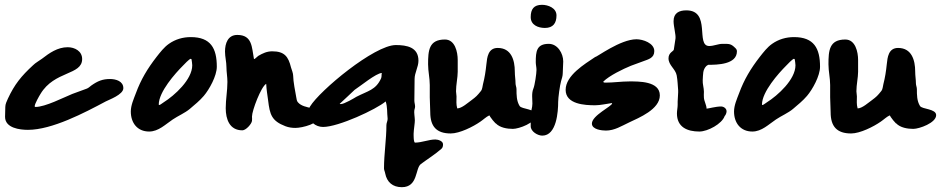

<svg xmlns="http://www.w3.org/2000/svg" viewBox="-20 -667 3906 797"><path d="M124 -226C124 -236 143 -269 148 -277C206 -374 321 -354 321 -422C321 -455 290 -471 261 -471C219 -471 185 -447 154 -423C142 -414 128 -407 117 -396C68 -351 40 -316 13 -258C8 -247 2 -235 2 -223C2 -209 1 -196 1 -182C1 -135 63 -128 96 -128C196 -128 331 -199 419 -246C432 -253 492 -274 492 -301C492 -330 461 -339 437 -339C406 -339 386 -331 359 -312C352 -307 348 -302 340 -299C320 -291 300 -285 280 -277C243 -262 168 -223 127 -223C125 -223 124 -224 124 -226Z M772 -513C739 -513 708 -504 681 -485C661 -471 645 -450 630 -431C592 -382 565 -337 544 -280C535 -256 523 -230 523 -204C523 -157 550 -121 599 -121C638 -121 667 -151 697 -171C719 -186 748 -198 768 -215C788 -232 809 -249 826 -269C849 -296 880 -352 880 -390C880 -466 855 -513 772 -513ZM639 -233C639 -286 708 -363 739 -394C744 -399 766 -423 772 -423L775 -421C776 -413 778 -404 778 -396C778 -337 705 -271 659 -242C655 -240 645 -231 641 -231C640 -231 639 -232 639 -233Z M965 -522C926 -522 914 -487 914 -453C914 -431 920 -410 920 -388C920 -368 924 -348 924 -327C924 -290 917 -255 917 -218C917 -172 933 -126 986 -126C1001 -126 1024 -152 1026 -165C1027 -171 1026 -177 1026 -183C1026 -208 1064 -308 1085 -319C1086 -296 1090 -273 1093 -250C1100 -192 1107 -165 1165 -143C1178 -138 1192 -136 1206 -136C1235 -136 1307 -154 1307 -186C1307 -228 1244 -211 1217 -242C1212 -247 1211 -256 1210 -262C1206 -284 1197 -330 1197 -352C1197 -363 1191 -377 1188 -387C1177 -432 1161 -454 1110 -454C1088 -454 1071 -446 1052 -435C1049 -433 1038 -422 1036 -422C1035 -422 1034 -422 1034 -423C1025 -470 1028 -522 965 -522Z M1701 -339C1701 -365 1717 -389 1717 -415C1717 -471 1669 -480 1623 -480C1534 -480 1307 -291 1267 -225C1261 -216 1261 -206 1261 -195C1261 -163 1290 -140 1321 -140C1385 -140 1542 -213 1581 -246C1589 -221 1586 -201 1589 -175C1590 -167 1584 -157 1584 -148C1584 -88 1574 -28 1574 32C1574 39 1578 46 1579 53C1586 89 1610 110 1648 110C1716 110 1703 32 1727 14C1755 -7 1786 -26 1812 -49C1818 -54 1819 -61 1819 -68C1819 -82 1798 -88 1787 -88C1760 -88 1731 -75 1703 -75C1696 -75 1697 -111 1697 -113C1697 -118 1698 -122 1698 -127C1699 -140 1702 -155 1702 -168C1702 -179 1698 -201 1700 -210C1701 -215 1703 -219 1703 -225C1703 -233 1700 -241 1700 -249C1700 -279 1701 -309 1701 -339ZM1390 -236C1396 -242 1451 -292 1452 -294C1474 -308 1542 -364 1565 -364C1563 -357 1565 -349 1562 -342C1540 -293 1507 -290 1459 -265C1451 -260 1409 -235 1395 -235C1393 -235 1392 -235 1390 -236Z M1880 -369V-418C1880 -451 1869 -503 1827 -503C1760 -503 1757 -457 1757 -400C1757 -371 1764 -343 1764 -314V-263C1764 -242 1766 -222 1766 -201C1766 -142 1792 -113 1851 -113C1888 -113 1944 -141 1974 -162C1986 -170 1998 -182 2011 -188C2013 -187 2014 -184 2015 -182C2022 -172 2029 -163 2037 -155H2038C2055 -137 2085 -132 2109 -132C2134 -132 2204 -157 2204 -189C2204 -216 2146 -213 2137 -227C2124 -248 2124 -273 2124 -297C2124 -305 2120 -313 2120 -321C2120 -337 2117 -352 2117 -370C2117 -418 2102 -468 2046 -468C2006 -468 2002 -429 1999 -400C1996 -371 1992 -345 1985 -318C1983 -310 1982 -296 1977 -290C1960 -269 1957 -266 1937 -251C1924 -242 1897 -217 1878 -217C1873 -235 1875 -247 1875 -267C1875 -274 1873 -281 1873 -288C1873 -316 1880 -345 1880 -369Z M2242 -551C2276 -551 2290 -571 2290 -603C2290 -634 2255 -647 2230 -647C2196 -647 2183 -629 2183 -596C2183 -563 2214 -551 2242 -551ZM2183 -143C2183 -121 2212 -104 2231 -104C2291 -104 2297 -205 2297 -244C2297 -261 2304 -313 2309 -330C2312 -340 2316 -352 2316 -363C2316 -379 2318 -396 2318 -412C2318 -445 2295 -485 2258 -485C2207 -485 2204 -453 2204 -409C2204 -398 2207 -388 2207 -377C2207 -362 2200 -313 2194 -299C2186 -280 2190 -256 2190 -237C2190 -219 2183 -205 2183 -188Z M2450 -230C2473 -230 2496 -236 2519 -239C2520 -239 2521 -239 2521 -238C2521 -226 2437 -188 2437 -154C2437 -129 2479 -125 2495 -125C2531 -125 2560 -144 2592 -159C2632 -178 2719 -213 2719 -271C2719 -331 2630 -329 2592 -329C2559 -329 2527 -324 2494 -324C2491 -324 2489 -324 2486 -325L2484 -328C2509 -353 2567 -381 2599 -394L2648 -412C2672 -421 2696 -426 2696 -455C2696 -488 2649 -504 2622 -504C2555 -504 2456 -429 2450 -430C2407 -401 2328 -354 2328 -294C2328 -234 2408 -230 2450 -230Z M2883 -121C2918 -121 2977 -153 2988 -185C2993 -190 2996 -199 2996 -205C2996 -217 2984 -225 2973 -225C2951 -225 2920 -216 2913 -216C2913 -230 2903 -247 2902 -261C2901 -270 2902 -277 2902 -286C2902 -302 2896 -319 2897 -334C2899 -359 2896 -377 2913 -394H2914C2916 -396 2918 -397 2920 -398C2957 -398 3039 -399 3039 -454C3039 -459 3037 -463 3033 -467C3014 -486 3008 -485 2979 -485C2961 -485 2943 -476 2924 -476C2866 -476 2933 -624 2829 -624C2799 -624 2776 -613 2776 -579C2776 -557 2786 -523 2784 -507C2782 -491 2779 -476 2777 -461C2776 -454 2755 -449 2755 -425C2755 -396 2784 -381 2789 -354C2793 -332 2793 -315 2795 -293C2796 -286 2793 -255 2793 -245V-232C2793 -220 2790 -208 2790 -196C2790 -139 2833 -121 2883 -121Z M3276 -513C3243 -513 3212 -504 3185 -485C3165 -471 3149 -450 3134 -431C3096 -382 3069 -337 3048 -280C3039 -256 3027 -230 3027 -204C3027 -157 3054 -121 3103 -121C3142 -121 3171 -151 3201 -171C3223 -186 3252 -198 3272 -215C3292 -232 3313 -249 3330 -269C3353 -296 3384 -352 3384 -390C3384 -466 3359 -513 3276 -513ZM3143 -233C3143 -286 3212 -363 3243 -394C3248 -399 3270 -423 3276 -423L3279 -421C3280 -413 3282 -404 3282 -396C3282 -337 3209 -271 3163 -242C3159 -240 3149 -231 3145 -231C3144 -231 3143 -232 3143 -233Z M3542 -369V-418C3542 -451 3531 -503 3489 -503C3422 -503 3419 -457 3419 -400C3419 -371 3426 -343 3426 -314V-263C3426 -242 3428 -222 3428 -201C3428 -142 3454 -113 3513 -113C3550 -113 3606 -141 3636 -162C3648 -170 3660 -182 3673 -188C3675 -187 3676 -184 3677 -182C3684 -172 3691 -163 3699 -155H3700C3717 -137 3747 -132 3771 -132C3796 -132 3866 -157 3866 -189C3866 -216 3808 -213 3799 -227C3786 -248 3786 -273 3786 -297C3786 -305 3782 -313 3782 -321C3782 -337 3779 -352 3779 -370C3779 -418 3764 -468 3708 -468C3668 -468 3664 -429 3661 -400C3658 -371 3654 -345 3647 -318C3645 -310 3644 -296 3639 -290C3622 -269 3619 -266 3599 -251C3586 -242 3559 -217 3540 -217C3535 -235 3537 -247 3537 -267C3537 -274 3535 -281 3535 -288C3535 -316 3542 -345 3542 -369Z"/></svg>

Font: ChillLongCangKaiShu ExtraBold
Style: Regular
Weight: 800
Version: Version 3.500;Glyphs 3.1.1 (3135)